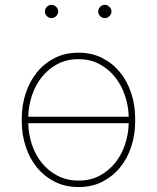

<svg xmlns="http://www.w3.org/2000/svg" viewBox="-20 -753 640 783"><path d="M68.8 -274.4Q69.3 -325.2 85 -372.8Q100.6 -420.4 129.9 -457Q159.2 -493.7 201.9 -515.9Q244.6 -538.1 299.8 -538.1Q355 -538.1 397.7 -516.1Q440.4 -494.1 470 -457.5Q499.5 -420.9 515.1 -373.3Q530.8 -325.7 531.2 -274.4V-253.9Q530.8 -203.1 515.4 -155.5Q500 -107.9 470.7 -71.3Q441.4 -34.7 398.7 -12.5Q356 9.8 300.8 9.8Q245.6 9.8 202.6 -12.2Q159.7 -34.2 130.1 -70.8Q100.6 -107.4 85 -155Q69.3 -202.6 68.8 -253.9ZM299.8 -511.7Q251.5 -511.7 213.9 -491.5Q176.3 -471.2 150.1 -438.2Q124 -405.3 110.1 -363Q96.2 -320.8 95.2 -276.9H504.9Q503.9 -320.8 489.7 -363Q475.6 -405.3 449.5 -438.2Q423.3 -471.2 385.7 -491.5Q348.1 -511.7 299.8 -511.7ZM300.8 -16.6Q349.1 -16.6 386.5 -36.6Q423.8 -56.6 450 -89.4Q476.1 -122.1 490 -164.1Q503.9 -206.1 504.9 -250.5H95.2Q96.2 -205.6 110.1 -163.6Q124 -121.6 150.4 -88.9Q176.8 -56.2 214.6 -36.4Q252.4 -16.6 300.8 -16.6ZM163.1 -706.1Q163.1 -716.8 171.1 -725.1Q179.2 -733.4 189.9 -733.4Q200.7 -733.4 209 -725.1Q217.3 -716.8 217.3 -706.1Q217.3 -695.3 209 -687.3Q200.7 -679.2 189.9 -679.2Q179.2 -679.2 171.1 -687.3Q163.1 -695.3 163.1 -706.1ZM380.4 -706.1Q380.4 -716.8 388.4 -725.1Q396.5 -733.4 407.2 -733.4Q418 -733.4 426.3 -725.1Q434.6 -716.8 434.6 -706.1Q434.6 -695.3 426.3 -687.3Q418 -679.2 407.2 -679.2Q396.5 -679.2 388.4 -687.3Q380.4 -695.3 380.4 -706.1Z"/></svg>

Font: Roboto Mono Thin
Style: Regular
Weight: 250
Designer: Google
Version: Version 2.000985; 2015; ttfautohint (v1.3)